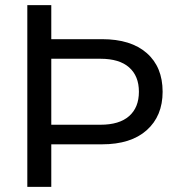

<svg xmlns="http://www.w3.org/2000/svg" viewBox="-20 -725 695 745"><path d="M86 0V-705H179V-573H376Q488 -573 549.5 -519Q611 -465 611 -369Q611 -275 549.5 -220Q488 -165 376 -165H179V0ZM179 -241H370Q443 -241 481 -274.5Q519 -308 519 -369Q519 -430 481 -463.5Q443 -497 370 -497H179Z"/></svg>

Font: Mulish ExtraLight Medium
Style: Regular
Weight: 500
Version: Version 3.603